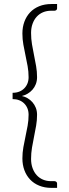

<svg xmlns="http://www.w3.org/2000/svg" viewBox="-20 -778 335 930"><path d="M118.5 -222.5Q118.5 -239 113 -252.8Q107.5 -266.5 97.2 -276.8Q87 -287 72.8 -292.5Q58.5 -298 41 -298V-328.5Q58.5 -328.5 72.8 -334Q87 -339.5 97.2 -349.8Q107.5 -360 113 -373.8Q118.5 -387.5 118.5 -404Q118.5 -431.5 113.8 -457.5Q109 -483.5 103.5 -509.5Q98 -535.5 93.2 -561.8Q88.5 -588 88.5 -616Q88.5 -646.5 98 -672.5Q107.5 -698.5 125.5 -717.8Q143.5 -737 169.8 -747.8Q196 -758.5 229 -758.5H256.5V-737.5Q256.5 -732 252.5 -729Q248.5 -726 244 -726H227.5Q206 -726 188.2 -718.5Q170.5 -711 157.8 -697Q145 -683 137.8 -663Q130.5 -643 130.5 -618.5Q130.5 -590 135 -563Q139.5 -536 145 -509.8Q150.5 -483.5 155 -457.2Q159.5 -431 159.5 -404.5Q159.5 -386 153.5 -370.5Q147.5 -355 137.2 -343.5Q127 -332 113.8 -324.2Q100.5 -316.5 86 -313Q100.5 -310 113.8 -302.2Q127 -294.5 137.2 -282.8Q147.5 -271 153.5 -255.8Q159.5 -240.5 159.5 -222Q159.5 -195.5 155 -169.2Q150.5 -143 145 -116.5Q139.5 -90 135 -63Q130.5 -36 130.5 -8Q130.5 16.5 137.8 36.5Q145 56.5 157.8 70.5Q170.5 84.5 188.2 92Q206 99.5 227.5 99.5H244Q248.5 99.5 252.5 102.5Q256.5 105.5 256.5 111V132H229Q196 132 169.8 121.2Q143.5 110.5 125.5 91.2Q107.5 72 98 46Q88.5 20 88.5 -10.5Q88.5 -38.5 93.2 -64.8Q98 -91 103.5 -117Q109 -143 113.8 -169Q118.5 -195 118.5 -222.5Z"/></svg>

Font: Lato Light
Style: Regular
Weight: 300
Designer: Lukasz Dziedzic
Foundry: tyPoland Lukasz Dziedzic
Version: Version 2.007; 2014-02-27